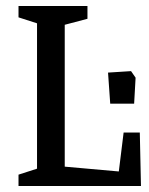

<svg xmlns="http://www.w3.org/2000/svg" viewBox="-20 -623 500 643"><path d="M42 0V-38.1L104 -58.1V-544.9L42 -564.9V-603H272.9V-560.1L196.8 -540V-64.9L377.9 -48.8L394 -179.2H448.2L452.1 0ZM349.1 -275.9 341.8 -379.9 418.9 -384.8 434.1 -362.8 429.2 -275.9Z"/></svg>

Font: Grenze
Style: Regular
Weight: 400
Designer: Renata Polastri
Foundry: Omnibus-Type
Version: Version 1.002;PS 001.002;hotconv 1.0.88;makeotf.lib2.5.64775